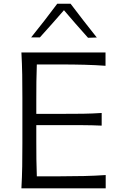

<svg xmlns="http://www.w3.org/2000/svg" viewBox="-20 -1031 659 1051"><path d="M97.2 0Q100.6 -62.5 101.6 -120.1Q102.5 -177.7 102.5 -246.6V-495.6Q102.5 -564.9 101.6 -622.8Q100.6 -680.7 97.2 -743.7H557.6V-670.9Q504.4 -674.8 443.8 -676.5Q383.3 -678.2 300.8 -678.2H181.6Q179.7 -630.9 179.2 -584.5Q178.7 -538.1 178.7 -484.4V-407.7H308.6Q381.3 -407.7 434.3 -408.4Q487.3 -409.2 536.6 -412.6V-343.3Q484.4 -345.7 431.6 -345.9Q378.9 -346.2 307.6 -346.2H178.7V-257.8Q178.7 -204.6 179.2 -158.7Q179.7 -112.8 181.6 -65.9H307.6Q377 -65.9 439 -67.4Q501 -68.8 558.6 -72.8V0ZM461.9 -824.2Q428.2 -861.8 395 -899.7Q361.8 -937.5 330.1 -975.1Q297.9 -938 265.1 -900.9Q232.4 -863.8 198.2 -826.2H150.4Q188 -872.6 223.6 -918.7Q259.3 -964.8 293.5 -1010.7H366.2Q400.9 -964.8 436.8 -918.5Q472.7 -872.1 509.8 -825.7Z"/></svg>

Font: Pinar-DS1-FD Regular
Style: Regular
Weight: 400
Designer: Amin Abedi
Version: Version 3.000